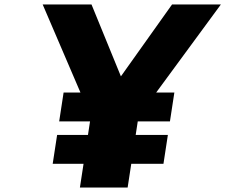

<svg xmlns="http://www.w3.org/2000/svg" viewBox="-20 -845 1015 865"><path d="M755.2 -825 524.7 -501 392.2 -825H172.2L342.5 -428H266.5L246.6 -298H385.6L376.3 -237H237.3L217.4 -107H356.4L340 0H555L571.4 -107H716.4L736.3 -237H591.3L600.6 -298H745.6L765.5 -428H683.5L975.2 -825Z"/></svg>

Font: Sztylet
Style: BdObl
Weight: 700
Foundry: Cannot Into Space Fonts, PlusOne Fonts
Version: Version 0.12